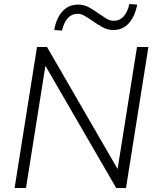

<svg xmlns="http://www.w3.org/2000/svg" viewBox="-20 -940 783 960"><path d="M53 0 165 -705H215L568 -95L665 -705H722L610 0H561L207 -611L110 0ZM290 -787 251 -790Q262 -851 293 -884Q324 -917 371 -917Q400 -917 425.5 -903Q451 -889 474 -872Q494 -858 512 -847Q530 -836 549 -836Q607 -836 627 -920L666 -917Q654 -856 623.5 -823Q593 -790 547 -790Q517 -790 491.5 -804.5Q466 -819 443 -835Q423 -849 404.5 -860Q386 -871 368 -871Q310 -871 290 -787Z"/></svg>

Font: Mulish Light
Style: Italic
Weight: 300
Italic angle: -9°
Designer: Vernon Adams
Foundry: Vernon Adams
Version: Version 3.603; ttfautohint (v1.8.3)